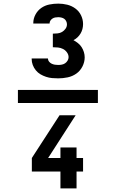

<svg xmlns="http://www.w3.org/2000/svg" viewBox="-20 -873 640 1061"><path d="M79 -304V-376H521V-304ZM302 -440Q285 -440 268 -441.5Q251 -443 234.5 -448.5Q218 -454 203.5 -462.5Q189 -471 178 -484.5Q167 -498 161 -514Q155 -530 155 -547V-550H245V-549Q245 -540 251 -532.5Q257 -525 265.5 -521Q274 -517 283 -515.5Q292 -514 302 -514Q312 -514 322 -516Q332 -518 340 -523.5Q348 -529 353.5 -538Q359 -547 359 -557Q359 -571 350 -583.5Q341 -596 328 -602.5Q315 -609 301 -610.5Q287 -612 272 -612V-687Q285 -687 298.5 -688.5Q312 -690 323 -696.5Q334 -703 342 -714Q350 -725 350 -739Q350 -747 346 -755.5Q342 -764 335 -769Q328 -774 319 -776Q310 -778 302 -778Q293 -778 285 -776.5Q277 -775 270 -770.5Q263 -766 258.5 -759Q254 -752 254 -744V-743H164V-746Q164 -770 176 -792.5Q188 -815 208 -829Q228 -843 252.5 -848Q277 -853 302 -853Q327 -853 351.5 -847Q376 -841 396.5 -826Q417 -811 428 -788Q439 -765 439 -740Q439 -726 435.5 -712.5Q432 -699 425 -687.5Q418 -676 408 -666.5Q398 -657 386 -651Q399 -644 411 -634.5Q423 -625 431 -612.5Q439 -600 443.5 -585.5Q448 -571 448 -556Q448 -530 435.5 -505.5Q423 -481 401.5 -466Q380 -451 354 -445.5Q328 -440 302 -440ZM314 168V75H156V0L309 -236H398L246 0H314V-58H403V0H439V75H403V168Z"/></svg>

Font: Iosevka Extrabold Extended
Style: Regular
Weight: 800
Width: 7
Monospace: yes
Designer: Belleve Invis
Foundry: Belleve Invis
Version: Version 32.5.0; ttfautohint (v1.8.4)